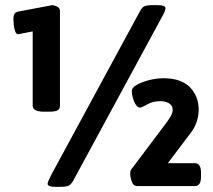

<svg xmlns="http://www.w3.org/2000/svg" viewBox="-20 -723 828 746"><path d="M151 -289Q107 -289 107 -313V-601L51 -590Q43 -590 39 -601Q35 -612 33.5 -626.5Q32 -641 32 -650Q32 -661 36 -668.5Q40 -676 51 -678L183 -703Q190 -703 201.5 -697.5Q213 -692 213 -681V-313Q213 -300 204 -294.5Q195 -289 170 -289ZM196 3Q165 3 165 -9Q165 -14 169.5 -23.5Q174 -33 181 -47L523 -678Q532 -695 541.5 -699Q551 -703 577 -703H592Q623 -703 623 -691Q623 -686 619 -676.5Q615 -667 607 -653L265 -22Q256 -6 246.5 -1.5Q237 3 211 3ZM514 0Q498 0 492 -17.5Q486 -35 486 -46Q486 -51 486.5 -56.5Q487 -62 491 -66L613 -228Q634 -255 642.5 -270Q651 -285 651 -296Q651 -313 637 -321.5Q623 -330 603 -330Q574 -330 552.5 -317.5Q531 -305 523 -305Q515 -305 507.5 -316.5Q500 -328 496 -343.5Q492 -359 492 -370Q492 -382 511 -393Q530 -404 558.5 -411.5Q587 -419 615 -419Q684 -419 718 -384Q752 -349 752 -296Q752 -274 744.5 -250.5Q737 -227 719 -204L632 -89H737Q761 -89 761 -52V-36Q761 0 737 0Z"/></svg>

Font: Asap Black
Style: Regular
Weight: 900
Designer: Pablo Cosgaya
Foundry: Omnibus-Type
Version: Version 3.001; ttfautohint (v1.8.4.7-5d5b)